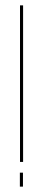

<svg xmlns="http://www.w3.org/2000/svg" viewBox="-20 -695 162 715"><path d="M54.5 -92H66V-675H54.5ZM54 0H65.5V-52H54Z"/></svg>

Font: Anybody Thin
Style: Regular
Weight: 100
Designer: Tyler Finck
Foundry: Etcetera Type Company
Version: Version 1.114;gftools[0.9.25]